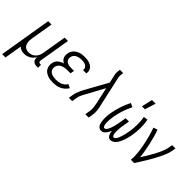

<svg xmlns="http://www.w3.org/2000/svg" viewBox="-26 -1532 2526 2526"><g transform="rotate(45 1237.0 -268.5)"><path d="M-26 215 96 -520H158L106 -209Q103 -189 102 -170Q101 -151 104 -133Q107 -115 114 -98Q121 -81 134.5 -69.5Q148 -58 165.5 -52.5Q183 -47 202 -47Q220 -47 238 -51Q256 -55 272 -64Q288 -73 301 -87Q314 -101 323.5 -117Q333 -133 338 -150Q343 -167 346 -185L402 -520H464L391 -83Q390 -76 391 -69Q392 -62 396 -57Q400 -52 406.5 -49.5Q413 -47 421 -47H435V8H412Q393 8 375 3Q357 -2 345 -15Q333 -28 329.5 -46Q326 -64 329 -83L330 -87Q318 -65 301 -46.5Q284 -28 262.5 -15.5Q241 -3 217.5 2.5Q194 8 171 8Q144 8 118.5 -1Q93 -10 77 -29L36 215Z M712 8Q686 8 660.5 5Q635 2 612 -6.5Q589 -15 569 -29Q549 -43 536.5 -63.5Q524 -84 520 -109.5Q516 -135 520 -161Q524 -181 533.5 -200.5Q543 -220 560 -234.5Q577 -249 596.5 -258.5Q616 -268 636 -273Q619 -281 605.5 -293.5Q592 -306 584 -323Q576 -340 574 -359.5Q572 -379 576 -399Q579 -419 588.5 -439Q598 -459 613.5 -474.5Q629 -490 648 -500.5Q667 -511 687 -517.5Q707 -524 727.5 -526Q748 -528 769 -528Q790 -528 811.5 -526Q833 -524 852.5 -517.5Q872 -511 890 -500.5Q908 -490 920 -474Q932 -458 936.5 -437.5Q941 -417 937 -395L936 -389H875L876 -392Q879 -412 870 -429.5Q861 -447 844.5 -456.5Q828 -466 808.5 -469.5Q789 -473 769 -473Q755 -473 741.5 -471.5Q728 -470 714 -466.5Q700 -463 686.5 -456.5Q673 -450 662.5 -440Q652 -430 645 -416.5Q638 -403 636 -390Q634 -375 635.5 -361Q637 -347 645 -336Q653 -325 664 -317.5Q675 -310 688 -305.5Q701 -301 715 -299.5Q729 -298 743 -298H798L789 -243H734Q719 -243 703 -241.5Q687 -240 671.5 -236.5Q656 -233 640.5 -226.5Q625 -220 612.5 -209.5Q600 -199 592 -184Q584 -169 581 -153Q578 -136 581 -119.5Q584 -103 593 -90Q602 -77 616.5 -68.5Q631 -60 646.5 -55.5Q662 -51 678.5 -49Q695 -47 712 -47Q734 -47 756.5 -50.5Q779 -54 800.5 -63Q822 -72 840.5 -87.5Q859 -103 870 -123L920 -98Q905 -71 881 -49.5Q857 -28 829 -15Q801 -2 771 3Q741 8 712 8Z M1001 0 1013 -74Q1016 -92 1022.5 -110Q1029 -128 1036.5 -145.5Q1044 -163 1052.5 -180.5Q1061 -198 1070 -215L1240 -521L1214 -637Q1209 -659 1209.5 -682Q1210 -705 1214 -728L1215 -735H1276L1275 -728Q1272 -708 1270.5 -688Q1269 -668 1273 -649L1369 -215Q1373 -198 1376.5 -180.5Q1380 -163 1381.5 -145.5Q1383 -128 1383.5 -110Q1384 -92 1381 -74L1369 0H1307L1319 -74Q1324 -107 1320.5 -139.5Q1317 -172 1310 -203L1259 -437L1124 -189Q1121 -184 1119 -180Q1117 -176 1114 -171Q1101 -148 1090 -123.5Q1079 -99 1075 -74L1063 0Z M1605 8Q1585 8 1570 -2Q1555 -12 1546 -27.5Q1537 -43 1532.5 -61Q1528 -79 1526 -97.5Q1524 -116 1523.5 -134.5Q1523 -153 1524 -172.5Q1525 -192 1527.5 -211Q1530 -230 1533 -249Q1545 -320 1568.5 -390.5Q1592 -461 1626 -528L1680 -503Q1648 -440 1626 -373.5Q1604 -307 1592 -240Q1591 -230 1589.5 -219Q1588 -208 1587 -197.5Q1586 -187 1584.5 -176.5Q1583 -166 1583 -155.5Q1583 -145 1582.5 -134.5Q1582 -124 1583 -113.5Q1584 -103 1585 -93Q1586 -83 1589 -73.5Q1592 -64 1598 -55.5Q1604 -47 1615 -47Q1627 -47 1637 -56.5Q1647 -66 1653 -77Q1659 -88 1664 -99Q1669 -110 1673 -121.5Q1677 -133 1680.5 -144.5Q1684 -156 1687 -167.5Q1690 -179 1692.5 -190.5Q1695 -202 1697.5 -213.5Q1700 -225 1702 -236.5Q1704 -248 1706 -260L1719 -338H1781L1768 -260Q1766 -248 1764 -236.5Q1762 -225 1760.5 -213.5Q1759 -202 1757.5 -190.5Q1756 -179 1756 -167.5Q1756 -156 1755.5 -144.5Q1755 -133 1755 -121.5Q1755 -110 1756 -99Q1757 -88 1760 -77Q1763 -66 1769 -56.5Q1775 -47 1787 -47Q1798 -47 1808 -56.5Q1818 -66 1824 -76.5Q1830 -87 1835 -98Q1840 -109 1843.5 -120Q1847 -131 1850.5 -142.5Q1854 -154 1857.5 -165Q1861 -176 1863.5 -187.5Q1866 -199 1868 -210.5Q1870 -222 1872.5 -233.5Q1875 -245 1877 -256Q1888 -323 1888 -389.5Q1888 -456 1877 -519L1936 -528Q1948 -461 1948.5 -390.5Q1949 -320 1937 -249Q1934 -230 1929.5 -211Q1925 -192 1920 -172.5Q1915 -153 1908.5 -134.5Q1902 -116 1894 -97.5Q1886 -79 1875.5 -61Q1865 -43 1851 -27.5Q1837 -12 1818 -2Q1799 8 1779 8Q1767 8 1756.5 4Q1746 0 1738.5 -8.5Q1731 -17 1726 -27Q1721 -37 1717.5 -48Q1714 -59 1712 -70.5Q1710 -82 1709 -94Q1704 -82 1698 -70.5Q1692 -59 1685.5 -48Q1679 -37 1671 -27Q1663 -17 1652.5 -8.5Q1642 0 1629.5 4Q1617 8 1605 8ZM1760 -600 1795 -752H1863L1815 -600Z M2153 0Q2158 -34 2157 -67Q2156 -100 2152.5 -132.5Q2149 -165 2144 -197.5Q2139 -230 2132.5 -261.5Q2126 -293 2119 -324.5Q2112 -356 2103.5 -387Q2095 -418 2085.5 -448.5Q2076 -479 2065 -509L2122 -528Q2141 -478 2155 -426.5Q2169 -375 2180.5 -322.5Q2192 -270 2202 -216.5Q2212 -163 2216 -109Q2234 -137 2252 -166Q2270 -195 2287 -224.5Q2304 -254 2320.5 -283.5Q2337 -313 2351 -343.5Q2365 -374 2376.5 -405Q2388 -436 2393 -468L2402 -520H2464L2455 -468Q2448 -426 2431.5 -385.5Q2415 -345 2395.5 -305.5Q2376 -266 2354.5 -227.5Q2333 -189 2310 -150.5Q2287 -112 2263 -74.5Q2239 -37 2215 0Z"/></g></svg>

Font: Iosevka Curly Light
Style: Italic
Weight: 300
Italic angle: -9°
Monospace: yes
Designer: Belleve Invis
Foundry: Belleve Invis
Version: Version 22.1.2; ttfautohint (v1.8.4)